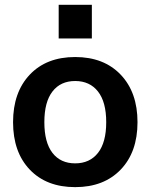

<svg xmlns="http://www.w3.org/2000/svg" viewBox="-20 -767 625 797"><path d="M103.5 -63Q34.2 -135.7 34.2 -259.8Q34.2 -383.8 103.5 -457Q172.9 -530.3 292 -530.3Q411.1 -530.3 481 -457Q550.8 -383.8 550.8 -259.8Q550.8 -135.7 481 -63Q411.1 9.8 292 9.8Q172.9 9.8 103.5 -63ZM197.8 -387.2Q164.1 -343.8 164.1 -259.8Q164.1 -175.8 197.8 -132.3Q231.4 -88.9 292 -88.9Q352.5 -88.9 386.7 -132.3Q420.9 -175.8 420.9 -259.8Q420.9 -343.8 386.7 -387.2Q352.5 -430.7 292 -430.7Q231.4 -430.7 197.8 -387.2ZM223.6 -607.4V-747.1H361.3V-607.4Z"/></svg>

Font: GenEi M Gothic v2 Bold
Style: Regular
Weight: 700
Version: Version 2.0